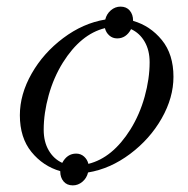

<svg xmlns="http://www.w3.org/2000/svg" viewBox="-20 -512 568 580"><path d="M40 -164Q40 -227 75.5 -289.5Q111 -352 171 -397Q231 -442 298 -453Q302 -470 315 -481Q328 -492 344 -492Q362 -492 372 -480Q382 -468 382 -450V-449Q434 -434 469 -391Q504 -348 504 -280Q504 -217 468.5 -154.5Q433 -92 373 -47Q313 -2 246 9Q242 26 229 37Q216 48 200 48Q182 48 172 36Q162 24 162 6V5Q110 -10 75 -53Q40 -96 40 -164ZM112 -120Q112 -84 127 -58Q142 -32 168 -20Q183 -48 210 -48Q224 -48 234 -39Q244 -30 247 -17Q320 -35 374 -121Q402 -166 417 -220Q432 -274 432 -324Q432 -360 417 -386Q402 -412 376 -424Q361 -396 334 -396Q320 -396 310 -405Q300 -414 297 -427Q224 -409 170 -323Q142 -278 127 -224Q112 -170 112 -120Z"/></svg>

Font: Old Standard TT
Style: Italic
Weight: 400
Italic angle: -15.2°
Designer: Alexey Kryukov <alexios@thessalonica.org.ru>
Version: Version 2.2